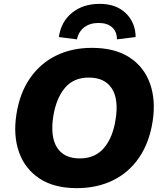

<svg xmlns="http://www.w3.org/2000/svg" viewBox="-20 -964 844 995"><path d="M48 0ZM378 11Q260 11 184.5 -39Q109 -89 78.5 -175.5Q48 -262 65 -371Q82 -481 135 -558Q188 -635 270 -675.5Q352 -716 456 -716Q575 -716 651 -666.5Q727 -617 757.5 -530.5Q788 -444 771 -335Q754 -225 701 -147.5Q648 -70 565.5 -29.5Q483 11 378 11ZM394 -143Q473 -143 519 -197.5Q565 -252 579 -345Q596 -449 559.5 -505.5Q523 -562 440 -562Q361 -562 316 -508Q271 -454 256 -361Q240 -256 275.5 -199.5Q311 -143 394 -143ZM379 -760 285 -772Q296 -851 353 -897.5Q410 -944 497 -944Q582 -944 632 -895.5Q682 -847 683 -772L586 -760Q586 -800 561 -822.5Q536 -845 491 -845Q446 -845 416.5 -822.5Q387 -800 379 -760Z"/></svg>

Font: Winston ExtraBold
Style: Italic
Weight: 800
Italic angle: -9°
Designer: Original fonts by Vernon Adams / Changes by Cristiano Sobral
Foundry: Original fonts by Vernon Adams / Changes by Cristiano Sobral
Version: Version 2.503;July 17, 2020;FontCreator 13.0.0.2655 64-bit